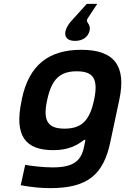

<svg xmlns="http://www.w3.org/2000/svg" viewBox="-20 -766 646 991"><path d="M93 -256 91 -244C53 -65 111 9 255 9C335 9 379 -17 414 -44H421L413 -5C398 65 358 98 252 98C207 98 152 92 110 85L87 190C147 201 192 205 241 205C433 205 514 134 549 -31L596 -252C633 -427 569 -509 400 -509C231 -509 130 -430 93 -256ZM223 -248 224 -252C247 -359 291 -398 376 -398C462 -398 488 -359 466 -252L465 -248C442 -141 399 -102 313 -102C228 -102 200 -141 223 -248ZM318 -606C311 -575 328 -555 367 -555C407 -555 434 -575 442 -606C452 -646 417 -647 433 -672L482 -746H428L343 -652C328 -633 322 -620 319 -607Z"/></svg>

Font: LT Wave Text Bold Italic
Style: Regular
Weight: 700
Designer: Daniel Lyons
Version: Version 2.5 (Glyphs App)